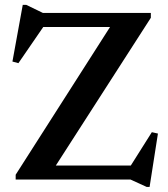

<svg xmlns="http://www.w3.org/2000/svg" viewBox="-20 -722 675 772"><path d="M586.5 -670V-650.5L204.5 -56.5H506L590.5 -190.5L615 -185L581.5 29.5H569.5L505 0H43V-19.5L422.5 -613.5H154L54 -468L30 -474.5L71.5 -702.5H85.5L152.5 -670Z"/></svg>

Font: Newsreader Text SemiBold
Style: Regular
Weight: 600
Designer: Hugues Gentile
Foundry: Production Type
Version: Version 1.001